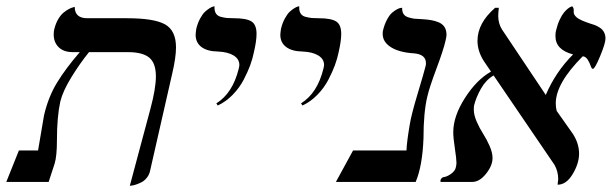

<svg xmlns="http://www.w3.org/2000/svg" viewBox="-63 -579 1947 611"><path d="M350.1 12.2 416 -233.9Q433.1 -297.9 433.1 -335.9Q433.1 -377.9 412.1 -395.5Q391.1 -413.1 344.2 -413.1H220.2Q191.4 -377.4 164.3 -333.5Q137.2 -289.6 128.9 -255.9Q118.2 -206.5 118.2 -133.8Q118.2 -82 110.8 -58.1L91.8 0H-43L-2.9 -100.1H58.1Q76.2 -209 77.1 -211.9Q90.8 -271 118.7 -316.4Q146.5 -361.8 190.9 -413.1H168.9Q139.6 -413.1 123.8 -428.7Q107.9 -444.3 107.9 -469.2Q107.9 -480 109.9 -486.8Q114.3 -504.4 122.3 -518.1Q130.4 -531.7 139.2 -538.8Q147.9 -545.9 156.2 -550.3Q164.6 -554.7 169.9 -555.7L174.8 -557.1Q174.8 -521 214.8 -521H340.8Q427.2 -521 462.2 -501.5Q497.1 -481.9 497.1 -428.2Q497.1 -396 484.9 -344.2L414.1 -33.2Q411.1 -21.5 403.6 -12.5Q396 -3.4 387.2 1Q378.4 5.4 369.9 8.3Q361.3 11.2 355.5 11.7Z M629.9 -243.2 625.5 -250Q677.7 -282.7 696.8 -360.8Q698.7 -368.7 698.7 -372.1Q698.7 -391.1 680.7 -402.3Q662.6 -413.6 630.9 -415Q596.7 -415.5 578.1 -429.4Q559.6 -443.4 559.6 -467.8Q559.6 -473.1 561.5 -486.8Q565.9 -505.4 573.7 -519.8Q581.5 -534.2 589.1 -541.3Q596.7 -548.3 603.8 -552.7Q610.8 -557.1 615.2 -558.1L619.6 -559.1V-554.2Q619.6 -542.5 624.8 -535.2Q629.9 -527.8 640.9 -525.1Q651.9 -522.5 659.7 -521.7Q667.5 -521 681.6 -521Q721.2 -521 737.3 -510.7Q753.4 -500.5 753.4 -471.2Q753.4 -448.2 744.6 -411.1Q740.7 -392.1 733.2 -371.3Q725.6 -350.6 712.4 -325.2Q699.2 -299.8 677.7 -277.6Q656.2 -255.4 629.9 -243.2Z M899.4 -243.2 895 -250Q947.3 -282.7 966.3 -360.8Q968.3 -368.7 968.3 -372.1Q968.3 -391.1 950.2 -402.3Q932.1 -413.6 900.4 -415Q866.2 -415.5 847.7 -429.4Q829.1 -443.4 829.1 -467.8Q829.1 -473.1 831.1 -486.8Q835.4 -505.4 843.3 -519.8Q851.1 -534.2 858.6 -541.3Q866.2 -548.3 873.3 -552.7Q880.4 -557.1 884.8 -558.1L889.2 -559.1V-554.2Q889.2 -542.5 894.3 -535.2Q899.4 -527.8 910.4 -525.1Q921.4 -522.5 929.2 -521.7Q937 -521 951.2 -521Q990.7 -521 1006.8 -510.7Q1022.9 -500.5 1022.9 -471.2Q1022.9 -448.2 1014.2 -411.1Q1010.3 -392.1 1002.7 -371.3Q995.1 -350.6 981.9 -325.2Q968.8 -299.8 947.3 -277.6Q925.8 -255.4 899.4 -243.2Z M1296.9 -272Q1284.7 -221.2 1284.7 -139.2Q1281.2 -50.3 1259.8 0H1005.9L1060.5 -100.1H1230.5Q1231.4 -126 1240.7 -181.2Q1245.6 -212.9 1266.1 -281Q1286.6 -349.1 1291.5 -369.1Q1292.5 -373 1292.5 -377.9Q1292.5 -405.8 1254.9 -409.2Q1207.5 -412.1 1181.2 -428.7Q1154.8 -445.3 1154.8 -471.2Q1154.8 -479 1155.8 -481.9Q1160.6 -502 1168.7 -516.8Q1176.8 -531.7 1184.8 -538.6Q1192.9 -545.4 1200.2 -549.3Q1207.5 -553.2 1211.9 -553.7L1216.8 -554.2Q1216.3 -542.5 1220.9 -534.9Q1225.6 -527.3 1236.3 -523.9Q1247.1 -520.5 1255.6 -519.5Q1264.2 -518.6 1278.8 -518.1Q1295.9 -517.1 1308.1 -515.1Q1320.3 -513.2 1332.8 -508.1Q1345.2 -502.9 1351.6 -492.9Q1357.9 -482.9 1357.9 -467.8Q1357.9 -461.9 1354.5 -448.2Q1348.1 -419.9 1325.9 -360.6Q1303.7 -301.3 1296.9 -272Z M1863.8 -456.1Q1863.8 -441.4 1846.9 -400.6Q1830.1 -359.9 1823.7 -359.9Q1819.8 -359.9 1816.7 -369.4Q1813.5 -378.9 1807.4 -388.9Q1801.3 -398.9 1791.5 -399.9Q1705.6 -314 1705.6 -250Q1705.6 -237.8 1708.5 -226.1L1758.8 -154.8Q1779.8 -123.5 1779.8 -89.8Q1779.8 -59.1 1759.5 -25.1Q1739.3 8.8 1711.4 8.8Q1713.4 -4.9 1713.4 -8.8Q1713.4 -33.2 1701.7 -54.2L1507.8 -338.9Q1483.4 -324.7 1468 -297.6Q1452.6 -270.5 1445.8 -244.1Q1444.8 -239.3 1444.8 -230Q1444.8 -212.9 1454.1 -191.7Q1463.4 -170.4 1474.6 -153.1Q1485.8 -135.7 1495.1 -114.5Q1504.4 -93.3 1504.4 -76.2Q1504.4 -51.8 1483.6 -25.9Q1462.9 0 1439.5 0H1339.8Q1338.4 -1.5 1338.4 -2.9Q1338.4 -6.8 1341.3 -10.7Q1344.2 -14.6 1347.7 -15.1Q1359.9 -16.6 1372.8 -26.1Q1385.7 -35.6 1387.7 -46.9Q1389.6 -54.7 1389.6 -61Q1389.6 -73.2 1384.5 -106.9Q1379.4 -140.6 1379.4 -158.2Q1379.4 -209 1416.5 -267.1Q1453.6 -325.2 1499.5 -351.1L1476.6 -384.8Q1456.5 -416.5 1456.5 -449.2Q1456.5 -505.4 1512.7 -554.2H1524.4Q1522.5 -536.6 1522.5 -528.8Q1522.5 -503.9 1534.7 -484.9L1673.8 -276.9Q1705.1 -350.1 1760.7 -405.8Q1704.6 -420.4 1704.6 -463.9Q1704.6 -476.1 1706.5 -481.9Q1710.9 -501 1718 -516.1Q1725.1 -531.2 1731.7 -539.1Q1738.3 -546.9 1744.4 -551.8Q1750.5 -556.6 1754.4 -557.6L1757.8 -559.1Q1762.7 -554.2 1762.7 -547.9V-540Q1762.7 -531.7 1772.5 -523.4Q1782.2 -515.1 1812.5 -504.9Q1822.8 -502 1829.8 -499.3Q1836.9 -496.6 1845.7 -491Q1854.5 -485.4 1859.1 -476.6Q1863.8 -467.8 1863.8 -456.1Z"/></svg>

Font: Common Serif News
Style: Italic
Weight: 450
Italic angle: -12°
Designer: Philipp H. Poll, Khaled Hosny
Foundry: Stefan Peev, Context Ltd.
Version: Version 1.026